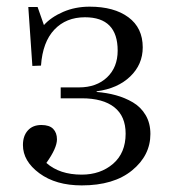

<svg xmlns="http://www.w3.org/2000/svg" viewBox="-20 -542 513 576"><path d="M225.1 14.2Q147.5 14.2 98.1 -22.2Q48.8 -58.6 48.8 -106.9Q48.8 -134.3 63.5 -150.6Q78.1 -167 104 -167Q128.4 -167 139.6 -155.3Q150.9 -143.6 150.9 -124Q150.9 -97.7 119.1 -53.2Q158.7 -18.1 225.1 -18.1Q281.2 -18.1 319.1 -50.5Q356.9 -83 356.9 -141.1Q356.9 -193.4 323 -220.2Q289.1 -247.1 225.1 -247.1H162.1V-279.8H216.8Q269.5 -279.8 301.3 -310.1Q333 -340.3 333 -390.1Q333 -490.2 234.9 -490.2Q178.2 -490.2 143.1 -453.1Q107.9 -416 103 -345.2L77.1 -344.2L64.9 -521H92.8L111.8 -466.8Q133.3 -490.7 169.4 -506.3Q205.6 -522 249 -522Q322.3 -522 365.2 -490.2Q408.2 -458.5 408.2 -399.9Q408.2 -348.6 370.6 -312.5Q333 -276.4 270 -268.1V-266.1Q300.8 -263.7 327.6 -256.3Q354.5 -249 378.7 -234.9Q402.8 -220.7 417 -196.5Q431.2 -172.4 431.2 -140.1Q431.2 -75.7 376.2 -30.8Q321.3 14.2 225.1 14.2Z"/></svg>

Font: Literata Light
Style: Regular
Weight: 300
Designer: Latin by Veronika Burian and Jose Scaglione. Greek by Irene Vlachou. Cyrillic by Vera Evstafieva.
Foundry: TypeTogether
Version: Version 3.021